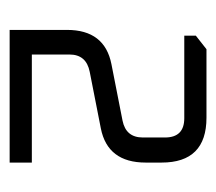

<svg xmlns="http://www.w3.org/2000/svg" viewBox="-45 -685 448 398"><g transform="rotate(90 179.0 -486.0)"><path d="M42 -282V-401Q42 -479 113 -493L230 -516Q265 -523 265 -558V-604Q265 -644 225 -644H54V-668L82 -690H224Q317 -690 317 -597V-564Q317 -485 246 -471L129 -448Q93 -441 93 -406V-328H317V-282Z"/></g></svg>

Font: Oxanium ExtraLight Light
Style: Regular
Weight: 300
Version: Version 2.000